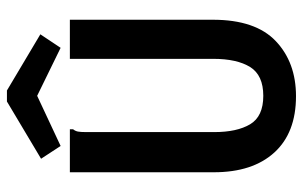

<svg xmlns="http://www.w3.org/2000/svg" viewBox="-176 -664 853 540"><g transform="rotate(-90 250.0 -393.5)"><path d="M250 13Q147 13 91.5 -48Q36 -109 36 -218V-623H157V-614Q152 -608 150.5 -600.5Q149 -593 149 -577V-217Q149 -153 171 -116Q193 -79 251 -79Q309 -79 332 -116Q355 -153 355 -220V-623H465V-221Q465 -101 405 -44Q345 13 250 13ZM110 -649 74 -704 235 -800H266L424 -706L386 -649L251 -715Z"/></g></svg>

Font: Ligconsolata
Style: Bold
Weight: 700
Monospace: yes
Designer: Raph Levien, Cyreal, Brenton Simpson
Foundry: Raph Levien, Cyreal, Google
Version: Version 3.001; ttfautohint (v1.8.2.53-6de2)